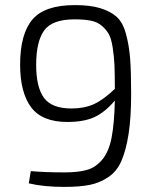

<svg xmlns="http://www.w3.org/2000/svg" viewBox="-20 -722 610 754"><path d="M93 -2 101 -50Q157 -45 233 -45Q290 -45 324 -55.5Q358 -66 383 -97Q408 -128 418.5 -183Q429 -238 431 -327Q391 -280 349.5 -261.5Q308 -243 245 -243Q145 -243 102 -301Q59 -359 59 -468Q59 -588 107 -645Q155 -702 274 -702Q334 -702 373.5 -690Q413 -678 437.5 -656.5Q462 -635 474.5 -589.5Q487 -544 491 -492.5Q495 -441 495 -354Q495 -260 485 -196Q475 -132 457 -90.5Q439 -49 405.5 -26.5Q372 -4 332.5 4Q293 12 233 12Q151 12 93 -2ZM261 -296Q310 -296 347.5 -312.5Q385 -329 431 -373Q431 -432 429.5 -466Q428 -500 422.5 -535.5Q417 -571 407 -588.5Q397 -606 379.5 -621Q362 -636 336 -641Q310 -646 273 -646Q185 -646 153.5 -602.5Q122 -559 122 -467Q122 -380 152.5 -338Q183 -296 261 -296Z"/></svg>

Font: Exo 2.0 Light
Style: Regular
Weight: 300
Designer: Natanael Gama
Version: Version 1.001;PS 001.001;hotconv 1.0.70;makeotf.lib2.5.58329